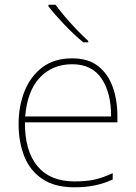

<svg xmlns="http://www.w3.org/2000/svg" viewBox="-20 -786 580 816"><path d="M287 -538Q355 -538 397 -505Q439 -472 459 -416.5Q479 -361 479 -291V-266H86Q85 -145 139 -80Q193 -15 296 -15Q344 -15 378.5 -22Q413 -29 459 -50V-23Q421 -6 382.5 2Q344 10 296 10Q213 10 160.5 -25Q108 -60 83.5 -121Q59 -182 59 -259Q59 -334 84 -397.5Q109 -461 159.5 -499.5Q210 -538 287 -538ZM287 -513Q203 -513 149.5 -456.5Q96 -400 87 -291H452Q453 -390 412 -451.5Q371 -513 287 -513ZM216 -766Q231 -745 255 -716.5Q279 -688 306 -660Q333 -632 355 -612V-606H334Q294 -639 253 -682Q212 -725 186 -759V-766Z"/></svg>

Font: Noto Sans Devanagari Thin
Style: Regular
Weight: 100
Designer: Jelle Bosma - Monotype Design Team
Foundry: Monotype Imaging Inc.
Version: Version 2.004; ttfautohint (v1.8.4.7-5d5b)